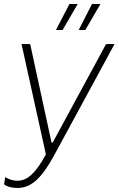

<svg xmlns="http://www.w3.org/2000/svg" viewBox="-38 -739 589 954"><path d="M49 195C120 195 171 142 231 33L531 -520H489L224 -31H218L112 -520H69L190 28C142 117 100 159 50 159C27 159 7 153 -12 141L-18 177C0 190 24 195 49 195ZM240 -590H273L348 -719H307ZM353 -590H386L461 -719H419Z"/></svg>

Font: Fixel Text 20240404 ExtraLight
Style: Italic
Weight: 200
Width: 4
Italic angle: -10°
Designer: AlfaBravo + MacPaw
Foundry: Kyrylo Tkachov, Marchela Mozhyna, Serhii Makarenko, Maria Weinstein, Zakhar Kryvoshyya
Version: Version 1.211;Glyphs 3.2 (3225)